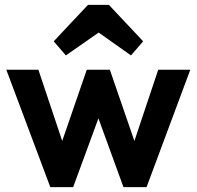

<svg xmlns="http://www.w3.org/2000/svg" viewBox="-20 -770 809 790"><path d="M187 0H281L385 -283L488 0H583L763 -483H631L533 -190L432 -483H337L236 -190L138 -483H6ZM201 -600 251 -542 386 -636 519 -542 569 -600 428 -750H342Z"/></svg>

Font: MV Cash SemiBold
Style: Regular
Weight: 600
Designer: Rodrigo Fuenzalida
Foundry: fragTYPE
Version: Version 1.100;Glyphs 3.1.2 (3151)